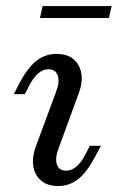

<svg xmlns="http://www.w3.org/2000/svg" viewBox="-20 -604 389 635"><path d="M172.6 11.3Q137.1 11.3 115.7 -6.9Q94.4 -25 89.9 -56Q85.5 -87.1 100.8 -125.8L165.3 -300Q178.2 -333.1 171 -354Q163.7 -375 140.3 -375Q122.6 -375 106.9 -361.7Q91.1 -348.4 77.4 -322.6L62.1 -292.7H25.8L43.5 -327.4Q71 -379.8 100.4 -402.8Q129.8 -425.8 166.9 -425.8Q202.4 -425.8 223.4 -408.1Q244.4 -390.3 249.2 -359.3Q254 -328.2 237.9 -288.7L174.2 -114.5Q161.3 -81.5 168.1 -60.5Q175 -39.5 198.4 -39.5Q234.7 -39.5 262.1 -92.7L277.4 -121.8H313.7L295.2 -87.1Q267.7 -34.7 238.7 -11.7Q209.7 11.3 172.6 11.3ZM112.1 -544.4 121 -583.9H349.2L340.3 -544.4Z"/></svg>

Font: Playfair 9pt
Style: Italic
Weight: 400
Italic angle: -15.6°
Designer: Claus Eggers Sørensen
Foundry: Claus Eggers Sørensen
Version: Version 2.001;gftools[0.9.30]